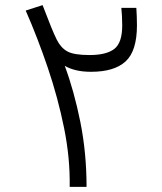

<svg xmlns="http://www.w3.org/2000/svg" viewBox="-20 -724 626 744"><path d="M250 0Q252 -110.8 228.3 -228Q204.6 -345.2 165.3 -461.2Q126 -577.1 79.6 -683.1L145 -704.1Q165 -652.3 177.2 -621.8Q189.5 -591.3 200.2 -569.8Q215.8 -538.6 241.2 -524.7Q266.6 -510.7 327.1 -510.7Q392.1 -510.7 422.9 -534.4Q453.6 -558.1 453.6 -625.5Q453.6 -645 452.6 -661.6Q451.7 -678.2 450.2 -693.4H508.3Q509.3 -679.2 510 -660.2Q510.7 -641.1 510.7 -626Q510.7 -526.4 466.8 -486.1Q422.9 -445.8 333 -445.8Q299.8 -445.8 274.7 -451.9Q249.5 -458 231 -468.8Q267.1 -371.6 291.3 -251.5Q315.4 -131.3 315.4 0Z"/></svg>

Font: CaskaydiaCove NFP Light
Style: Regular
Weight: 300
Designer: Aaron Bell
Foundry: Saja Typeworks
Version: Version 2111.001; VTT 6.35;Nerd Fonts 3.1.1